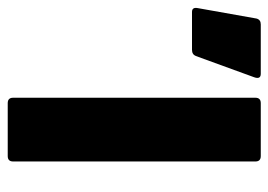

<svg xmlns="http://www.w3.org/2000/svg" viewBox="-119 -576 695 497"><g transform="rotate(90 228.5 -327.5)"><path d="M247 0Q233 0 233 -14V-641Q233 -655 247 -655H384Q398 -655 398 -641V-14Q398 0 384 0ZM11 -477Q-2 -477 1 -492L28 -644Q31 -655 43 -655H171Q186 -655 180 -638L125 -487Q121 -477 109 -477Z"/></g></svg>

Font: Sofia Sans Black
Style: Regular
Weight: 900
Designer: Botio Nikoltchev, Ani Petrova
Foundry: lettersoup
Version: Version 4.100; ttfautohint (v1.8.3)